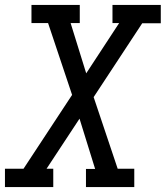

<svg xmlns="http://www.w3.org/2000/svg" viewBox="-30 -755 669 775"><path d="M-10 0V-74H65L261 -372L164 -662H97V-735H292V-662H255L318 -459L451 -662H424V-735H619V-661H544L348 -363L445 -74H512V0H317V-73H354L291 -276L158 -74H185V0Z"/></svg>

Font: Iosevka Slab Extended
Style: Italic
Weight: 400
Width: 7
Italic angle: -9°
Monospace: yes
Designer: Belleve Invis
Foundry: Belleve Invis
Version: Version 11.1.0; ttfautohint (v1.8.3)